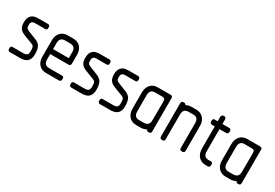

<svg xmlns="http://www.w3.org/2000/svg" viewBox="11 -824 1860 1299"><g transform="rotate(30 941.0 -175.0)"><path d="M126 0H44Q39 0 34 -4Q29 -8 29 -16V-23Q29 -39 44 -39H126Q148 -39 156 -47.5Q164 -56 164 -70V-85Q164 -102 159.5 -110.5Q155 -119 141 -124L78 -148Q49 -159 37.5 -176Q26 -193 26 -223Q26 -294 97 -294H174Q182 -294 185.5 -288.5Q189 -283 189 -278V-271Q189 -255 174 -255H97Q77 -255 70.5 -247Q64 -239 64 -230V-216Q64 -204 69 -198.5Q74 -193 90 -186L153 -161Q181 -149 190.5 -128Q200 -107 200 -73Q200 -35 181.5 -17.5Q163 0 126 0Z M433 -125H288V-85Q288 -39 328 -39H429Q445 -39 445 -23V-16Q445 -8 439.5 -4Q434 0 429 0H328Q292 0 271.5 -23Q251 -46 251 -84V-210Q251 -248 271.5 -271Q292 -294 328 -294H371Q408 -294 428 -271Q448 -248 448 -210V-143Q448 -137 444.5 -131Q441 -125 433 -125ZM411 -210Q411 -255 371 -255H328Q288 -255 288 -210V-164H411Z M606 0H524Q519 0 514 -4Q509 -8 509 -16V-23Q509 -39 524 -39H606Q628 -39 636 -47.5Q644 -56 644 -70V-85Q644 -102 639.5 -110.5Q635 -119 621 -124L558 -148Q529 -159 517.5 -176Q506 -193 506 -223Q506 -294 577 -294H654Q662 -294 665.5 -288.5Q669 -283 669 -278V-271Q669 -255 654 -255H577Q557 -255 550.5 -247Q544 -239 544 -230V-216Q544 -204 549 -198.5Q554 -193 570 -186L633 -161Q661 -149 670.5 -128Q680 -107 680 -73Q680 -35 661.5 -17.5Q643 0 606 0Z M830 0H748Q743 0 738 -4Q733 -8 733 -16V-23Q733 -39 748 -39H830Q852 -39 860 -47.5Q868 -56 868 -70V-85Q868 -102 863.5 -110.5Q859 -119 845 -124L782 -148Q753 -159 741.5 -176Q730 -193 730 -223Q730 -294 801 -294H878Q886 -294 889.5 -288.5Q893 -283 893 -278V-271Q893 -255 878 -255H801Q781 -255 774.5 -247Q768 -239 768 -230V-216Q768 -204 773 -198.5Q778 -193 794 -186L857 -161Q885 -149 894.5 -128Q904 -107 904 -73Q904 -35 885.5 -17.5Q867 0 830 0Z M1132 0H1126Q1116 0 1111 -11Q1089 0 1068 0H1032Q996 0 975.5 -23Q955 -46 955 -84V-210Q955 -248 975.5 -271Q996 -294 1032 -294H1132Q1148 -294 1148 -278V-17Q1148 0 1132 0ZM1092 -255Q1091 -255 1082 -255Q1073 -255 1062 -255Q1051 -255 1042 -255Q1033 -255 1032 -255Q992 -255 992 -210V-85Q992 -39 1032 -39H1067Q1111 -39 1111 -82Q1111 -148 1111.5 -178Q1112 -208 1112 -219Q1112 -231 1110.5 -242Q1109 -253 1092 -255Z M1393 0H1386Q1371 0 1371 -17V-210Q1371 -255 1332 -255H1296Q1253 -255 1253 -212V-17Q1253 0 1238 0H1231Q1223 0 1219.5 -5.5Q1216 -11 1216 -17V-278Q1216 -283 1219.5 -288.5Q1223 -294 1231 -294H1238Q1247 -294 1253 -283Q1271 -294 1296 -294H1332Q1367 -294 1388 -271Q1409 -248 1409 -210V-17Q1409 0 1393 0Z M1592 0H1575Q1540 0 1518.5 -23Q1497 -46 1497 -84V-258H1474Q1469 -258 1464 -262Q1459 -266 1459 -274V-281Q1459 -298 1474 -298H1497V-332Q1497 -338 1501 -344Q1505 -350 1513 -350H1520Q1528 -350 1531 -343.5Q1534 -337 1534 -332V-298H1587Q1602 -298 1602 -281V-274Q1602 -266 1597 -262Q1592 -258 1587 -258H1534V-84Q1534 -40 1575 -40H1592Q1607 -40 1607 -24V-16Q1607 -8 1602 -4Q1597 0 1592 0Z M1831 0H1825Q1815 0 1810 -11Q1788 0 1767 0H1731Q1695 0 1674.5 -23Q1654 -46 1654 -84V-210Q1654 -248 1674.5 -271Q1695 -294 1731 -294H1831Q1847 -294 1847 -278V-17Q1847 0 1831 0ZM1791 -255Q1790 -255 1781 -255Q1772 -255 1761 -255Q1750 -255 1741 -255Q1732 -255 1731 -255Q1691 -255 1691 -210V-85Q1691 -39 1731 -39H1766Q1810 -39 1810 -82Q1810 -148 1810.5 -178Q1811 -208 1811 -219Q1811 -231 1809.5 -242Q1808 -253 1791 -255Z"/></g></svg>

Font: Chathura
Style: Bold
Weight: 700
Designer: Appaji Ambarisha Darbha
Foundry: Aditya Fonts
Version: Version 1.001 2016